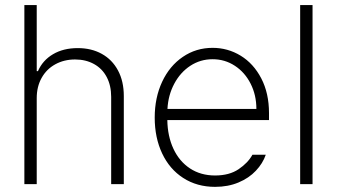

<svg xmlns="http://www.w3.org/2000/svg" viewBox="-20 -727 1330 758"><path d="M125 0H76.2V-707H125V-446.3H129.9Q148.4 -488.8 189.2 -512.9Q230 -537.1 287.1 -537.1Q340.8 -537.1 381.8 -514.4Q422.9 -491.7 445.8 -449Q468.8 -406.2 468.8 -347.7V0H418.9V-344.7Q418.9 -389.2 401.4 -422.6Q383.8 -456.1 351.3 -474.1Q318.8 -492.2 276.4 -492.2Q232.9 -492.2 198.2 -473.1Q163.6 -454.1 144.3 -419.4Q125 -384.8 125 -339.8Z M590.8 -262.7Q590.8 -341.3 620.1 -404.1Q649.4 -466.8 701.7 -502.4Q753.9 -538.1 819.3 -538.1Q879.4 -538.1 930.2 -507.1Q981 -476.1 1011.5 -417.5Q1042 -358.9 1042 -280.3V-252.9H640.6Q641.6 -189 664.8 -139.4Q688 -89.8 730.2 -62Q772.5 -34.2 829.1 -34.2Q885.3 -34.2 922.1 -59.1Q959 -84 976.6 -116.2H1029.3Q1017.6 -82 990.2 -53Q962.9 -23.9 921.6 -6.6Q880.4 10.7 829.1 10.7Q757.8 10.7 703.6 -24.2Q649.4 -59.1 620.1 -121.3Q590.8 -183.6 590.8 -262.7ZM992.2 -296.9Q992.2 -351.6 969.5 -396.5Q946.8 -441.4 907.2 -467.3Q867.7 -493.2 819.3 -493.2Q771 -493.2 731.4 -467.3Q691.9 -441.4 668 -396.5Q644 -351.6 641.1 -296.9Z M1213.9 0H1165V-707H1213.9Z"/></svg>

Font: Pretendard ExtraLight
Style: Regular
Weight: 200
Designer: Base glyphs from Inter by Rasmus Andersson; Hangeul glyphs from Noto Sans CJK(Source Han Sans) by Jang Soo-young and Kan
Foundry: Kil Hyung-jin
Version: Version 1.309